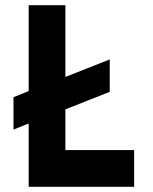

<svg xmlns="http://www.w3.org/2000/svg" viewBox="-20 -720 590 740"><path d="M90.5 0V-244L32 -220.5V-345.5L90.5 -369V-700H232V-423.5L403 -491V-366L232 -298.5V-141.5H497V0ZM159.5 -71H450.5H159.5V-331.5L98.5 -307L159.5 -331.5V-631V-331.5L328.5 -398.5L159.5 -331.5Z"/></svg>

Font: Tourney Black
Style: Regular
Weight: 900
Version: Version 1.015